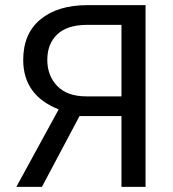

<svg xmlns="http://www.w3.org/2000/svg" viewBox="-20 -731 677 751"><path d="M455.1 0V-276.9H291L144 0H43.9L209.5 -303.2Q70.8 -357.9 70.8 -496.6Q70.8 -599.6 138.4 -655.3Q206.1 -710.9 321.8 -710.9H549.3V0ZM455.1 -354V-633.8H321.8Q243.2 -633.8 204.1 -596.7Q165 -559.6 165 -496.6Q165 -435.1 203.9 -394.5Q242.7 -354 318.8 -354Z"/></svg>

Font: Roboto21382017
Style: Regular
Weight: 400
Designer: Christian Robertson
Foundry: Google
Version: Version 2.138; 2017